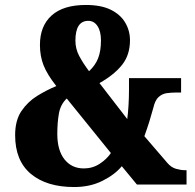

<svg xmlns="http://www.w3.org/2000/svg" viewBox="-20 -744 786 774"><path d="M279 10Q168 10 104.5 -43Q41 -96 41 -199Q41 -259 66.5 -296.5Q92 -334 130 -357.5Q168 -381 207 -397Q170 -444 155.5 -481Q141 -518 141 -563Q141 -639 188 -681.5Q235 -724 326 -724Q388 -724 427 -704.5Q466 -685 485 -652.5Q504 -620 504 -582Q504 -523 472.5 -483Q441 -443 381 -409L493 -264Q496 -286 498 -318Q500 -350 500 -382V-429H710V-371H691Q671 -371 652.5 -368.5Q634 -366 619.5 -353Q605 -340 598 -309Q591 -283 582 -254Q573 -225 562 -195L654 -88Q670 -69 689.5 -63.5Q709 -58 724 -58H732V0H532L471 -74Q443 -40 393 -15Q343 10 279 10ZM339 -457Q364 -480 375.5 -509Q387 -538 387 -581Q387 -618 373 -639Q359 -660 336 -660Q284 -660 284 -580Q284 -547 299.5 -518Q315 -489 339 -457ZM318 -65Q353 -65 381.5 -83.5Q410 -102 427 -127L249 -347Q224 -323 217.5 -286.5Q211 -250 211 -204Q211 -138 240 -101.5Q269 -65 318 -65Z"/></svg>

Font: Noto Serif Condensed Black
Style: Regular
Weight: 900
Width: 3
Designer: Monotype Design Team
Foundry: Monotype Imaging Inc.
Version: Version 2.015; ttfautohint (v1.8.4.7-5d5b)